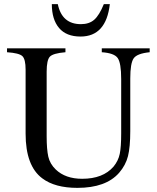

<svg xmlns="http://www.w3.org/2000/svg" viewBox="-20 -896 762 930"><path d="M483 -876H512Q494 -719 370 -719Q301 -719 266 -760.5Q231 -802 231 -876H260Q280 -779 372 -779Q412 -779 436.5 -800.5Q461 -822 483 -876ZM705 -662V-643Q644 -637 627.5 -613.5Q611 -590 611 -516V-261Q611 -184 600 -140Q589 -96 557 -59Q493 14 355 14Q246 14 185 -32Q104 -92 104 -249V-559Q104 -609 88.5 -624Q73 -639 14 -643V-662H297V-643Q237 -638 221.5 -621.5Q206 -605 206 -549V-237Q206 -172 214 -137Q222 -102 250 -75Q297 -30 378 -30Q479 -30 530 -89Q553 -117 560 -150.5Q567 -184 567 -250V-513Q567 -591 550 -615Q533 -639 473 -643V-662Z"/></svg>

Font: STIX
Style: Regular
Weight: 400
Designer: MicroPress Inc., with final additions and corrections provided by Coen Hoffman, Elsevier (retired)
Version: Version 1.1.1